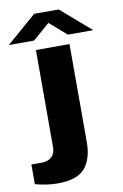

<svg xmlns="http://www.w3.org/2000/svg" viewBox="-175 -779 665 1041"><g transform="rotate(-10 157.5 -259.0)"><path d="M-75 -580 90 -723H225L390 -580H250L157 -661L64 -580ZM55 205Q27 205 -7.5 200Q-42 195 -67 187V79H-11Q26 79 45.5 59.5Q65 40 65 8V-528H250V11Q250 104 207 154.5Q164 205 55 205Z"/></g></svg>

Font: Archivo Expanded ExtraBold
Style: Regular
Weight: 800
Width: 7
Designer: Hector Gatti
Foundry: Omnibus-Type
Version: Version 2.001; ttfautohint (v1.8.3)